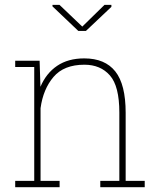

<svg xmlns="http://www.w3.org/2000/svg" viewBox="-20 -782 685 802"><path d="M43.5 0V-26.4H123V-502H43.5V-528.3H145.5L148.9 -419.4Q172.9 -476.1 218.8 -507.1Q264.6 -538.1 332 -538.1Q418.5 -538.1 461.7 -483.6Q504.9 -429.2 504.9 -311V-26.4H584.5V0H398.9V-26.4H478.5V-312Q478.5 -421.9 439.2 -466.8Q399.9 -511.7 332.5 -511.7Q247.1 -511.7 203.6 -460.7Q160.2 -409.7 149.4 -330.1V-26.4H229V0ZM445.3 -761.7V-753.4L338.9 -652.8H307.1L199.2 -755.4V-761.7H228.5L323.7 -670.9L416.5 -761.7Z"/></svg>

Font: Roboto Slab Thin
Style: Regular
Weight: 100
Designer: Google
Version: Version 2.000; ttfautohint (v1.8.1.43-b0c9)